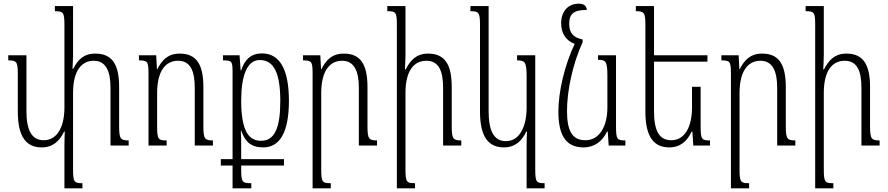

<svg xmlns="http://www.w3.org/2000/svg" viewBox="-20 -793 4837 1046"><path d="M629 -104V-319C629 -444 590 -501 499 -501C435 -501 403 -466 379 -418H375C376 -444 378 -470 378 -496V-760H279V-732C324 -732 331 -726 331 -658V-207C331 -109 296 -29 218 -29C153 -29 124 -84 124 -188V-492H25V-464C69 -464 77 -458 77 -391V-185C77 -46 124 10 207 10C268 10 305 -25 329 -76H333C332 -51 331 -25 331 0V233H429V205C386 205 378 201 378 131V-286C378 -412 427 -462 491 -462C558 -462 582 -403 582 -315V0H681V-28C638 -28 629 -35 629 -104Z M1140 -28C1097 -28 1088 -35 1088 -104V-319C1088 -444 1049 -501 959 -501C894 -501 862 -465 837 -416H835L831 -492H737V-464C784 -464 789 -458 789 -390V0H888V-28C844 -28 836 -32 836 -103V-285C836 -411 885 -462 950 -462C1017 -462 1041 -407 1041 -315V0H1140Z M1183 109H1247V233H1349V205C1301 205 1294 201 1294 131V109H1527V74H1294V37C1294 -18 1294 -55 1292 -81H1294C1316 -19 1349 10 1414 10C1502 10 1554 -68 1554 -244C1554 -417 1503 -502 1407 -502C1349 -502 1313 -470 1294 -410H1291L1285 -492H1195V-464C1246 -464 1247 -459 1247 -390V74H1183ZM1402 -26C1345 -26 1294 -63 1294 -244C1294 -381 1326 -466 1395 -466C1475 -466 1507 -389 1507 -243C1507 -95 1476 -26 1402 -26Z M2034 -28C1991 -28 1982 -35 1982 -104V-319C1982 -444 1943 -501 1853 -501C1788 -501 1756 -465 1731 -416H1729L1725 -492H1631V-464C1678 -464 1683 -458 1683 -390V233H1782V205C1738 205 1730 201 1730 131V-285C1730 -411 1779 -462 1844 -462C1911 -462 1935 -403 1935 -315V0H2034Z M2493 -28C2450 -28 2441 -35 2441 -104V-319C2441 -444 2402 -501 2312 -501C2247 -501 2215 -463 2190 -415H2186C2187 -441 2189 -467 2189 -494V-760H2090V-732C2137 -732 2142 -726 2142 -658V233H2241V205C2197 205 2189 201 2189 131V-286C2189 -412 2238 -462 2303 -462C2370 -462 2394 -407 2394 -315V0H2493Z M2849 233H2947V205C2902 205 2896 200 2896 127V-492H2797V-464C2837 -464 2849 -459 2849 -378V-207C2849 -109 2814 -24 2736 -24C2671 -24 2642 -79 2642 -188V-760H2543V-732C2587 -732 2595 -726 2595 -659V-185C2595 -46 2642 10 2725 10C2786 10 2823 -25 2847 -76H2851C2850 -54 2849 -25 2849 -3Z M3159 10C3220 10 3263 -25 3287 -76H3291L3296 0H3387V-28C3342 -28 3336 -33 3336 -106V-492H3238V-467C3278 -467 3289 -462 3289 -381V-207C3289 -108 3248 -29 3169 -29C3099 -29 3069 -78 3069 -188C3069 -302 3101 -447 3154 -563V-578C3105 -588 3081 -612 3081 -663C3081 -713 3100 -739 3177 -739C3175 -760 3163 -773 3133 -773C3076 -773 3037 -732 3037 -666C3037 -608 3067 -570 3111 -554C3056 -439 3022 -294 3022 -185C3022 -46 3070 10 3159 10Z M3797 -320H3750V-207C3750 -109 3715 -29 3637 -29C3572 -29 3543 -79 3543 -188V-457H3834V-492H3543V-760H3444V-732C3488 -732 3496 -726 3496 -659V-185C3496 -46 3543 10 3626 10C3687 10 3724 -25 3748 -76H3752L3757 0H3848V-28C3803 -28 3797 -33 3797 -106Z M4313 -28C4270 -28 4261 -35 4261 -104V-319C4261 -444 4222 -501 4132 -501C4067 -501 4035 -465 4010 -416H4008L4004 -492H3910V-464C3957 -464 3962 -458 3962 -390V233H4061V205C4017 205 4009 201 4009 131V-285C4009 -411 4058 -462 4123 -462C4190 -462 4214 -403 4214 -315V0H4313Z M4772 -28C4729 -28 4720 -35 4720 -104V-319C4720 -444 4681 -501 4591 -501C4526 -501 4494 -463 4469 -415H4465C4466 -441 4468 -467 4468 -494V-760H4369V-732C4416 -732 4421 -726 4421 -658V233H4520V205C4476 205 4468 201 4468 131V-286C4468 -412 4517 -462 4582 -462C4649 -462 4673 -407 4673 -315V0H4772Z"/></svg>

Font: Noto Serif Armenian ExtraCondensed Light
Style: Regular
Weight: 300
Width: 2
Designer: Monotype Design Team
Foundry: Monotype Imaging Inc.
Version: Version 2.008